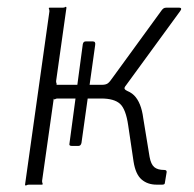

<svg xmlns="http://www.w3.org/2000/svg" viewBox="-20 -553 582 575"><path d="M195 -116Q186 -116 188 -123L228 -421Q229 -425 231 -427Q233 -429 237 -429H258Q267 -429 265 -418L224 -125Q222 -116 215 -116ZM55 0 128 -519Q128 -524 126.5 -527Q125 -530 129 -530H168Q173 -530 175.5 -532Q178 -534 179 -530L148 -310Q148 -306 149.5 -302.5Q151 -299 147 -299H302L307 -290Q360 -289 381.5 -267.5Q403 -246 409 -199L428 -83Q432 -61 442 -52.5Q452 -44 472 -44Q480 -44 479 -37L474 -7Q474 -3 472 -1.5Q470 0 466 0H449Q422 0 404 -15.5Q386 -31 380 -69L364 -177Q357 -226 339.5 -242Q322 -258 283 -258H152Q148 -258 145 -256Q142 -254 141 -258L106 -11Q106 -7 107.5 -3.5Q109 0 105 0H67Q62 0 59 2Q56 4 55 0ZM284 -280 285 -299Q297 -299 303 -303.5Q309 -308 317 -320L464 -522Q467 -526 470 -528Q473 -530 478 -530H516Q522 -530 522.5 -527Q523 -524 519 -519L357 -297Q352 -291 353 -287.5Q354 -284 362 -280Z"/></svg>

Font: Libre Franklin ExtraLight
Style: Italic
Weight: 250
Italic angle: -8°
Designer: Pablo Impallari, Rodrigo Fuenzalida, Nhung Nguyen
Foundry: Impallari Type
Version: Version 3.000